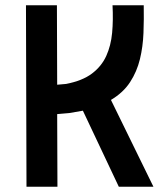

<svg xmlns="http://www.w3.org/2000/svg" viewBox="-20 -712 634 732"><path d="M528 -692Q529 -639 527 -586.5Q525 -534 513.5 -486.5Q502 -439 476 -399Q450 -359 403 -331L565 0H433L296 -290L244 -281L198 -277L199 0H81L79 -692H197L198 -389L232 -392Q294 -404 330.5 -431.5Q367 -459 385 -498.5Q403 -538 407.5 -587Q412 -636 409 -692Z"/></svg>

Font: Panefresco 800wt
Style: Regular
Weight: 800
Designer: Campivisivi
Foundry: Campivisivi & Chank Co
Version: Version 1.001